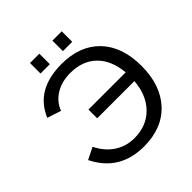

<svg xmlns="http://www.w3.org/2000/svg" viewBox="-222 -995 1164 1164"><g transform="rotate(-45 359.5 -413.5)"><path d="M348 -622Q274 -622 220.5 -589Q167 -556 146 -499L57 -528Q128 -698 349 -698Q506 -698 595 -605Q684 -511 684 -347Q684 -182 595 -86Q506 10 349 10Q141 10 51 -172L127 -210Q161 -141 217 -104Q273 -67 344 -67Q448 -67 513.5 -133Q579 -199 588 -312H269V-387H588Q578 -499 515 -560.5Q452 -622 348 -622ZM490 -747H410V-837H490ZM298 -747H218V-837H298Z"/></g></svg>

Font: Libra Sans
Style: Regular
Weight: 400
Foundry: Context Ltd
Version: Version 1.002